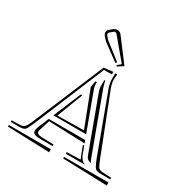

<svg xmlns="http://www.w3.org/2000/svg" viewBox="-159 -848 895 934"><g transform="rotate(30 288.5 -381.0)"><path d="M312.5 -584 306.6 -577.1 214.4 -645 199.7 -661.1Q189.5 -673.3 189.5 -682.6Q189.5 -693.4 200.7 -702.1L214.8 -714.4Q226.6 -721.7 235.4 -721.7Q249 -721.7 258.3 -710.4L352.5 -585.9L322.3 -565.9L315.9 -570.3L336.9 -587.4L240.7 -702.1Q236.8 -707 231.4 -707Q227.1 -707 222.7 -703.6L207 -690.4Q202.1 -687 202.1 -681.2Q202.1 -677.2 205.6 -672.9L218.3 -657.7ZM568.4 -56.6V-39.6L318.8 -47.9V-56.6ZM244.6 -56.6V-39.6L8.8 -47.9V-56.6ZM237.8 -360.8 245.6 -358.9 190.4 -214.4 338.4 -216.8 261.2 -416.5 267.6 -451.7H275.4V-450.2Q274.9 -449.2 274.9 -445.8Q274.9 -426.3 282.7 -406.7L356.9 -205.6H172.9ZM368.7 -153.3H376.5L391.1 -113.3Q401.9 -84 421.9 -76.2V-74.2H318.8V-83L395.5 -85.4L389.6 -99.1ZM373 -163.1 169.4 -170.4 151.9 -114.7Q148.9 -107.4 148.9 -102.1Q148.9 -85 181.6 -85L244.6 -83V-74.2H181.6Q154.3 -74.2 143.1 -78.9Q131.8 -83.5 131.8 -95.7Q131.8 -106 140.1 -126.5L162.1 -179.2H366.7ZM319.8 -534.7V-520H275.9L112.3 -127Q97.2 -90.3 89.1 -82.3Q81.1 -74.2 55.2 -74.2H8.8V-83L55.2 -84.5Q71.3 -84.5 80.3 -93.3Q89.4 -102.1 100.6 -128.9L268.6 -528.8ZM331.1 -533.2H342.8Q340.3 -513.7 340.3 -502.9Q340.3 -482.9 350.1 -457L477.1 -132.3Q488.3 -102.5 495.6 -94.2Q502.9 -85.9 519.5 -85.4L568.4 -83V-74.2H518.6Q492.2 -74.2 483.6 -82.5Q475.1 -90.8 460.9 -127L340.8 -451.2Q331.1 -478 331.1 -505.9V-514.6ZM301.8 -477.5 306.6 -479Q308.6 -467.8 316.4 -442.4L436.5 -117.2Q438.5 -111.8 441.9 -104.5Q445.3 -97.2 446.3 -94.7Q444.8 -95.2 440.7 -96.9Q436.5 -98.6 435.1 -99.1Q433.6 -99.6 430.7 -101.3Q427.7 -103 426.3 -104.5Q424.8 -106 422.6 -108.6Q420.4 -111.3 418.7 -114.7Q417 -118.2 415.5 -122.6L394.5 -179.2L307.1 -416Q302.7 -428.7 301.3 -442.9L301.8 -443.4Z"/></g></svg>

Font: FoglihtenNo03
Style: Regular
Weight: 500
Version: Version 0.59